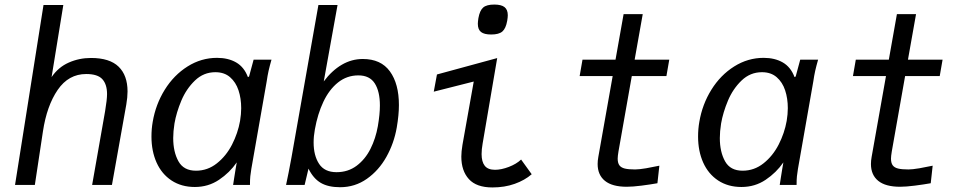

<svg xmlns="http://www.w3.org/2000/svg" viewBox="-20 -812 4240 843"><path d="M171 -790H258L206.5 -473.5Q236 -517 281.8 -537.2Q327.5 -557.5 379.5 -557.5Q461.5 -557.5 500.8 -519.2Q540 -481 540 -410.5Q540 -385 534.5 -353L471.5 0H384.5L441.5 -324Q450 -375 450 -399Q450 -441.5 429.5 -464.2Q409 -487 358.5 -487Q281 -487 233.2 -417.2Q185.5 -347.5 168.5 -235L133 0H46Z M645 -212.5Q645 -246 650.5 -277Q663.5 -354 703.5 -418.2Q743.5 -482.5 803.5 -520.2Q863.5 -558 933 -558Q982 -558 1017 -537.8Q1052 -517.5 1068.5 -473.5L1073.5 -476L1093.5 -550H1172Q1164 -522 1159.2 -500.8Q1154.5 -479.5 1151 -455L1083.5 -70.5Q1080.5 -52 1079 -38Q1077.5 -24 1077.5 0H1003.5Q1005.5 -14.5 1008.5 -32.5Q1011.5 -50.5 1014.5 -70L1019.5 -99Q988.5 -54 941.5 -22.5Q894.5 9 835.5 9Q776.5 9 733.2 -19.5Q690 -48 667.5 -98.2Q645 -148.5 645 -212.5ZM1034 -281Q1039 -311 1039 -337Q1039 -380 1027.2 -415.5Q1015.5 -451 990.2 -473Q965 -495 925.5 -495Q874 -495 836 -458.5Q798 -422 776.2 -370.2Q754.5 -318.5 746 -269.5Q740.5 -234.5 740.5 -206Q740.5 -145 763.5 -103.8Q786.5 -62.5 840.5 -62.5Q891.5 -62.5 932.2 -94.8Q973 -127 998.8 -177.2Q1024.5 -227.5 1034 -281Z M1334.5 -71.5 1317.5 0H1236Q1246.5 -48 1260 -122L1378 -790H1462L1401.5 -454.5Q1437.5 -502.5 1480.8 -527.8Q1524 -553 1573 -553Q1652.5 -553 1692 -498.5Q1731.5 -444 1731.5 -350.5Q1731.5 -307.5 1722 -252Q1710 -183 1676.5 -123.2Q1643 -63.5 1590.8 -26.8Q1538.5 10 1473 10Q1421 10 1388.2 -9.2Q1355.5 -28.5 1334.5 -71.5ZM1639 -258Q1648 -310.5 1648 -349Q1648 -410.5 1625.5 -445.8Q1603 -481 1553.5 -481Q1503 -481 1464 -449.8Q1425 -418.5 1399.8 -365Q1374.5 -311.5 1362.5 -244Q1357 -214 1357 -186.5Q1357 -129 1381 -92.5Q1405 -56 1457.5 -56Q1508 -56 1545.8 -84.2Q1583.5 -112.5 1606.5 -158.2Q1629.5 -204 1639 -258Z M2005.5 -124.5Q2005.5 -146 2010.5 -176L2060 -454L1884.5 -409.5L1898.5 -485L2163 -557L2099 -181.5Q2094.5 -156 2094.5 -135.5Q2094.5 -101.5 2108.5 -84Q2122.5 -66.5 2153.5 -66.5Q2181 -66.5 2214.2 -79.2Q2247.5 -92 2268 -111.5L2314.5 -47Q2284 -20.5 2239.8 -4.8Q2195.5 11 2142 11Q2072 11 2038.8 -25.5Q2005.5 -62 2005.5 -124.5ZM2078 -707.5Q2078 -716.5 2080.5 -732.5Q2086.5 -766 2101.5 -779Q2116.5 -792 2150 -792Q2181 -792 2195.2 -780.8Q2209.5 -769.5 2209.5 -745Q2209.5 -736 2207 -721Q2201 -687 2185.8 -673.8Q2170.5 -660.5 2136.5 -660.5Q2106 -660.5 2092 -671.5Q2078 -682.5 2078 -707.5Z M2604 -92Q2604 -106.5 2607 -123L2670 -478H2525L2537.5 -550H2682.5L2718 -750H2802L2766.5 -550H2918.5L2906 -478H2754L2695.5 -147Q2692 -126 2692 -115.5Q2692 -96.5 2699.5 -86.2Q2707 -76 2723.2 -72Q2739.5 -68 2768.5 -68Q2786 -68 2816.8 -73.2Q2847.5 -78.5 2875 -84.5L2866.5 -7.5Q2836 -2 2797 3Q2758 8 2732 8Q2668 8 2636 -18Q2604 -44 2604 -92Z M3045 -212.5Q3045 -246 3050.5 -277Q3063.5 -354 3103.5 -418.2Q3143.5 -482.5 3203.5 -520.2Q3263.5 -558 3333 -558Q3382 -558 3417 -537.8Q3452 -517.5 3468.5 -473.5L3473.5 -476L3493.5 -550H3572Q3564 -522 3559.2 -500.8Q3554.5 -479.5 3551 -455L3483.5 -70.5Q3480.5 -52 3479 -38Q3477.5 -24 3477.5 0H3403.5Q3405.5 -14.5 3408.5 -32.5Q3411.5 -50.5 3414.5 -70L3419.5 -99Q3388.5 -54 3341.5 -22.5Q3294.5 9 3235.5 9Q3176.5 9 3133.2 -19.5Q3090 -48 3067.5 -98.2Q3045 -148.5 3045 -212.5ZM3434 -281Q3439 -311 3439 -337Q3439 -380 3427.2 -415.5Q3415.5 -451 3390.2 -473Q3365 -495 3325.5 -495Q3274 -495 3236 -458.5Q3198 -422 3176.2 -370.2Q3154.5 -318.5 3146 -269.5Q3140.5 -234.5 3140.5 -206Q3140.5 -145 3163.5 -103.8Q3186.5 -62.5 3240.5 -62.5Q3291.5 -62.5 3332.2 -94.8Q3373 -127 3398.8 -177.2Q3424.5 -227.5 3434 -281Z M3804 -92Q3804 -106.5 3807 -123L3870 -478H3725L3737.5 -550H3882.5L3918 -750H4002L3966.5 -550H4118.5L4106 -478H3954L3895.5 -147Q3892 -126 3892 -115.5Q3892 -96.5 3899.5 -86.2Q3907 -76 3923.2 -72Q3939.5 -68 3968.5 -68Q3986 -68 4016.8 -73.2Q4047.5 -78.5 4075 -84.5L4066.5 -7.5Q4036 -2 3997 3Q3958 8 3932 8Q3868 8 3836 -18Q3804 -44 3804 -92Z"/></svg>

Font: JuliaMono
Style: Italic
Weight: 400
Italic angle: -9°
Monospace: yes
Designer: cormullion
Foundry: corm
Version: Version 0.057; ttfautohint (v1.8.4)